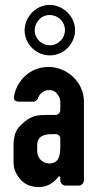

<svg xmlns="http://www.w3.org/2000/svg" viewBox="-20 -754 396 780"><path d="M225 -32V-22C225 -10 235 0 247 0H299C311 0 321 -10 321 -22V-341C321 -422 251 -482 177 -482C100 -482 47 -424 37 -362C34 -348 43 -341 57 -341H118C123 -341 131 -348 133 -352C139 -371 155 -388 181 -388C194 -388 204 -383 211 -374C226 -355 225 -348 225 -328V-308C225 -296 216 -287 205 -287H161C111 -287 91 -271 61 -242C43 -225 35 -198 35 -163V-109C35 -90 34 -71 46 -50C65 -13 95 6 137 6C175 6 201 -14 217 -36C220 -39 225 -37 225 -32ZM189 -209H207C217 -209 225 -201 225 -191V-163C225 -129 223 -90 180 -90C153 -90 131 -112 131 -140V-164C131 -195 151 -209 189 -209ZM182 -529C244 -529 285 -581 285 -631C285 -689 235 -734 182 -734C121 -734 80 -680 80 -631C80 -573 129 -529 182 -529ZM182 -570C150 -570 121 -596 121 -631C121 -661 145 -693 182 -693C215 -693 244 -667 244 -631C244 -601 219 -570 182 -570Z"/></svg>

Font: DIN Rundschrift
Style: Eng
Weight: 400
Width: 3
Version: Version 1.027